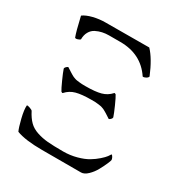

<svg xmlns="http://www.w3.org/2000/svg" viewBox="-157 -777 845 893"><g transform="rotate(30 265.0 -331.0)"><path d="M29.8 -144Q32.7 -147 46.6 -141.8Q60.5 -136.7 62 -132.8Q77.6 -102.5 95.5 -84.7Q113.3 -66.9 141.1 -57.6Q168.9 -48.3 199.2 -45.7Q229.5 -43 282.2 -43Q320.3 -43 354.7 -52.5Q389.2 -62 411.1 -75.2Q433.1 -88.4 450.4 -103.8Q467.8 -119.1 475.1 -129.2Q482.4 -139.2 484.9 -144Q490.2 -142.1 494.1 -134Q498 -126 498 -121.1Q498 -117.2 490 -98.6Q481.9 -80.1 469.7 -57.6Q457.5 -35.2 439.2 -17.6Q420.9 0 403.8 0H192.9Q105 0 57.1 -18.1Q48.8 -35.2 38.3 -78.1Q27.8 -121.1 29.8 -144ZM39.1 -631.8Q56.6 -645 88.9 -653.1Q121.1 -661.1 154.8 -661.1Q276.4 -661.1 388.2 -662.1Q424.3 -624.5 457 -545.9Q455.6 -539.1 445.8 -533.7Q436 -528.3 429.2 -529.8Q371.1 -617.2 258.8 -617.2H198.2Q179.7 -617.2 162.8 -613.5Q146 -609.9 129.6 -601.6Q113.3 -593.3 103.8 -576.4Q94.2 -559.6 94.2 -536.1Q92.3 -532.7 82 -529.1Q71.8 -525.4 66.9 -528.8Q56.6 -555.2 39.1 -631.8ZM92.8 -377.9Q92.3 -382.8 97.7 -388.2Q103 -393.6 107.9 -395Q111.8 -392.6 120.8 -386.7Q129.9 -380.9 132.6 -379.2Q135.3 -377.4 142.3 -373.3Q149.4 -369.1 152.3 -367.9Q155.3 -366.7 161.9 -364.3Q168.5 -361.8 173.3 -361.3Q178.2 -360.8 186 -359.6Q193.8 -358.4 202.1 -358.2Q210.4 -357.9 221.2 -357.9Q273.4 -357.9 303 -366Q332.5 -374 353 -397Q355 -399.9 361.8 -395Q369.1 -383.8 384.5 -349.4Q399.9 -314.9 405.8 -296.9Q406.2 -292 401.1 -286.6Q396 -281.2 391.1 -279.8Q387.2 -282.2 378.2 -288.1Q369.1 -293.9 366.5 -295.7Q363.8 -297.4 356.7 -301.5Q349.6 -305.7 346.7 -306.9Q343.8 -308.1 337.2 -310.5Q330.6 -313 325.7 -313.5Q320.8 -314 313 -315.2Q305.2 -316.4 296.9 -316.7Q288.6 -316.9 277.8 -316.9Q225.6 -316.9 196 -308.8Q166.5 -300.8 146 -277.8Q144 -274.9 137.2 -279.8Q129.9 -291 114.3 -325.7Q98.6 -360.4 92.8 -377.9Z"/></g></svg>

Font: Crimson
Style: Roman
Weight: 400
Version: Version 0.8